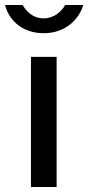

<svg xmlns="http://www.w3.org/2000/svg" viewBox="-44 -743 351 763"><path d="M287 -723H215C201 -698 171 -670 130 -670C84 -670 59 -701 46 -723H-24C-7 -658 49 -611 130 -611C213 -611 269 -663 287 -723ZM181 -517H79V0H181Z"/></svg>

Font: United Sans Medium
Style: Regular
Weight: 500
Designer: Pablo Impallari, Rodrigo Fuenzalida (Modified by Dan O. Williams)
Version: Version 1.000;PS 001.000;hotconv 1.0.88;makeotf.lib2.5.64775